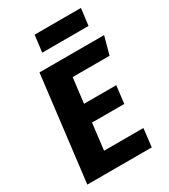

<svg xmlns="http://www.w3.org/2000/svg" viewBox="-215 -996 969 1099"><g transform="rotate(-30 270.0 -447.0)"><path d="M264 -575 244 -410H457L443 -294H230L209 -120H469L455 0H29L113 -693H540L508 -575ZM489 -783H183L197 -894H503Z"/></g></svg>

Font: Szlgxwxxxixliatcpuztgldltzi
Style: Regular
Weight: 700
Italic angle: -8°
Designer: Carrois Corporate & Edenspiekermann
Foundry: Carrois Corporate GbR & Edenspiekermann AG
Version: Version 2.001